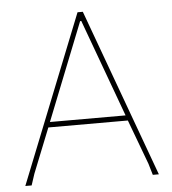

<svg xmlns="http://www.w3.org/2000/svg" viewBox="-48 -682 651 726"><g transform="rotate(-5 277.0 -318.5)"><path d="M502.9 0 490.2 -43 426.8 -212.9H125L57.1 -43L43 0H19L272.9 -637.2H293L525.9 0ZM284.2 -603H279.8L132.8 -232.9H419.9Z"/></g></svg>

Font: Datalegreya
Style: Thin
Weight: 250
Designer: Figs Lab
Foundry: Figs Lab
Version: Version 1.002;PS 001.002;hotconv 1.0.70;makeotf.lib2.5.58329